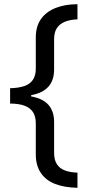

<svg xmlns="http://www.w3.org/2000/svg" viewBox="-20 -734 420 912"><path d="M348 158Q287 157 242.5 140Q198 123 174 87.5Q150 52 150 -1V-148Q150 -182 136 -202.5Q122 -223 95 -232.5Q68 -242 28 -242V-315Q68 -316 95 -325Q122 -334 136 -354.5Q150 -375 150 -408V-556Q150 -609 175 -644Q200 -679 245 -696.5Q290 -714 348 -714V-642Q314 -641 289 -631Q264 -621 250.5 -601Q237 -581 237 -548V-404Q237 -353 210 -322.5Q183 -292 128 -282V-276Q184 -266 210.5 -235.5Q237 -205 237 -154V-7Q237 25 250 45.5Q263 66 288 75.5Q313 85 348 86Z"/></svg>

Font: uguzrati05
Style: Book
Weight: 400
Designer: Jelle Bosma - Monotype Design Team, Universal Thirst
Foundry: Monotype Imaging Inc.
Version: Version 2.106